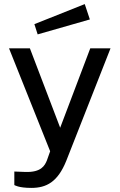

<svg xmlns="http://www.w3.org/2000/svg" viewBox="-20 -753 584 938"><path d="M394 -733 148 -635 164 -585 419 -658ZM133 165C206 165 262 137 304 32L520 -517H421L274 -129L126 -517H24L225 -14L209 31C199 55 182 90 103 87L50 85V151C50 151 70 165 133 165Z"/></svg>

Font: United Sans Medium
Style: Regular
Weight: 500
Designer: Pablo Impallari, Rodrigo Fuenzalida (Modified by Dan O. Williams)
Version: Version 1.000;PS 001.000;hotconv 1.0.88;makeotf.lib2.5.64775